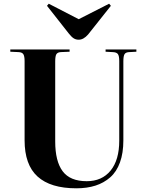

<svg xmlns="http://www.w3.org/2000/svg" viewBox="-20 -995 789 1029"><path d="M401.9 -782.2Q386.7 -782.2 375 -789.6Q363.3 -796.9 349.1 -814.9L231.9 -963.9L241.2 -975.1L401.9 -892.1L564.9 -975.1L574.2 -963.9L452.1 -810.1Q427.7 -782.2 401.9 -782.2ZM389.2 14.2Q251 14.2 181.4 -48.8Q111.8 -111.8 111.8 -243.2V-668Q111.8 -693.8 105 -704.6Q98.1 -715.3 78.1 -715.8L35.2 -717.8V-730H353V-717.8L306.2 -715.8Q288.6 -714.8 282.2 -704.6Q275.9 -694.3 275.9 -666V-236.8Q275.9 -130.9 315.7 -77.4Q355.5 -23.9 444.8 -23.9Q526.4 -23.9 572.8 -80.8Q619.1 -137.7 619.1 -241.2V-668Q619.1 -695.3 611.8 -705.3Q604.5 -715.3 583 -715.8L545.9 -717.8V-730H710.9V-717.8L673.8 -715.8Q654.3 -715.3 647.7 -705.1Q641.1 -694.8 641.1 -666V-242.2Q641.1 -174.8 623 -124.8Q605 -74.7 570.8 -44.7Q536.6 -14.6 491.5 -0.2Q446.3 14.2 389.2 14.2Z"/></svg>

Font: Display Regular
Style: Bold
Weight: 700
Designer: Latin by Veronika Burian and Jose Scaglione. Greek by Irene Vlachou. Cyrillic by Vera Evstafieva.
Foundry: TypeTogether
Version: Version 3.002